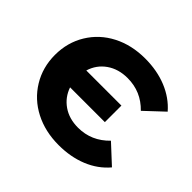

<svg xmlns="http://www.w3.org/2000/svg" viewBox="-130 -649 804 804"><g transform="rotate(45 272.0 -247.5)"><path d="M307 -504Q378 -504 435.5 -480.5Q493 -457 531 -413L449 -336Q393 -394 313 -394Q259 -394 220.5 -367Q182 -340 168 -294H376V-196H170Q185 -152 222.5 -126Q260 -100 313 -100Q392 -100 449 -159L531 -83Q493 -38 435.5 -14.5Q378 9 307 9Q227 9 164 -23.5Q101 -56 65 -115Q29 -174 29 -247.5Q29 -321 65 -380Q101 -439 164 -471.5Q227 -504 307 -504Z"/></g></svg>

Font: Montserrat Ace
Style: Bold
Weight: 700
Designer: Julieta Ulanovsky
Foundry: Julieta Ulanovsky
Version: Version 1